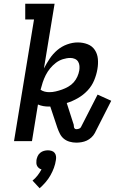

<svg xmlns="http://www.w3.org/2000/svg" viewBox="-20 -755 640 1027"><path d="M388 8Q370 8 352.5 3Q335 -2 322 -12.5Q309 -23 301 -38.5Q293 -54 287 -71L249 -185H241Q226 -185 211.5 -187.5Q197 -190 183 -196L151 0H55L162 -651H115V-735H272L215 -389Q229 -416 246 -441.5Q263 -467 286.5 -487Q310 -507 339 -517.5Q368 -528 396 -528Q424 -528 448.5 -518.5Q473 -509 487 -488Q501 -467 503.5 -440Q506 -413 501 -385Q496 -355 483.5 -325Q471 -295 448.5 -271Q426 -247 396.5 -230Q367 -213 337 -204L372 -95Q374 -91 374.5 -86Q375 -81 375.5 -76Q376 -71 379.5 -67.5Q383 -64 388 -64Q395 -64 402.5 -66.5Q410 -69 413 -75L502 -249L575 -216L487 -43Q480 -30 468.5 -19.5Q457 -9 444 -3Q431 3 416.5 5.5Q402 8 388 8ZM244 -262Q261 -262 278 -266Q295 -270 312 -276Q329 -282 345.5 -291.5Q362 -301 374 -314.5Q386 -328 393.5 -344.5Q401 -361 404 -378Q406 -390 405 -402.5Q404 -415 398 -425Q392 -435 380.5 -440Q369 -445 357 -445Q337 -445 316.5 -438.5Q296 -432 279 -419Q262 -406 248 -389Q234 -372 224.5 -353Q215 -334 208.5 -314.5Q202 -295 197 -275Q207 -268 219 -265Q231 -262 244 -262ZM192 252 154 211Q169 199 181 183.5Q193 168 202 151Q194 149 188 144Q182 139 178.5 132.5Q175 126 174.5 117.5Q174 109 175 101Q177 90 181.5 80Q186 70 195 62.5Q204 55 215 52Q226 49 236 49Q246 49 256 52Q266 55 272 62.5Q278 70 279.5 80Q281 90 279 101Q276 122 268.5 142.5Q261 163 250 182.5Q239 202 224 219.5Q209 237 192 252Z"/></svg>

Font: Iosevka HT Medium Extended
Style: Italic
Weight: 500
Width: 7
Italic angle: -9°
Monospace: yes
Designer: Belleve Invis
Foundry: Belleve Invis
Version: Version 32.3.0; ttfautohint (v1.8.4)